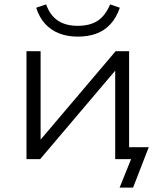

<svg xmlns="http://www.w3.org/2000/svg" viewBox="-20 -721 722 870"><path d="M522 129 574 0H502V-54H654L583 129ZM100 0V-489H164V-73H151L504 -489H565V0H502V-415H514L162 0ZM332 -555Q286 -555 248.5 -569.5Q211 -584 184.5 -613Q158 -642 144 -686L189 -701Q207 -651 242.5 -627.5Q278 -604 332 -604Q387 -604 422 -626.5Q457 -649 479 -701L523 -686Q507 -640 480 -611Q453 -582 416 -568.5Q379 -555 332 -555Z"/></svg>

Font: Nunito Sans 10pt SemiExpanded Light
Style: Regular
Weight: 300
Width: 6
Designer: Vernon Adams
Foundry: Vernon Adams
Version: Version 3.101;gftools[0.9.27]